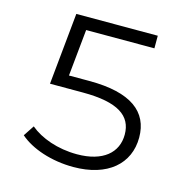

<svg xmlns="http://www.w3.org/2000/svg" viewBox="-104 -803 908 913"><g transform="rotate(15 350.0 -346.5)"><path d="M304 -408H203L226 -638H562V-700H161L126 -347H288C462 -347 532 -297 532 -205C532 -116 464 -56 336 -56C241 -56 156 -87 104 -131L69 -78C127 -27 227 7 335 7C504 7 602 -80 602 -209C602 -336 509 -408 304 -408Z"/></g></svg>

Font: FIGSv2-sans-serif
Style: Regular
Weight: 400
Designer: Matt McInerney, Pablo Impallari, Rodrigo Fuenzalida,Mirko Velimirovic
Foundry: Matt McInerney, Pablo Impallari, Rodrigo Fuenzalida
Version: Version 4.021;hotconv 1.0.109;makeotfexe 2.5.65596